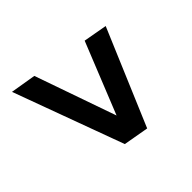

<svg xmlns="http://www.w3.org/2000/svg" viewBox="-121 -735 936 936"><g transform="rotate(45 346.5 -267.0)"><path d="M43 8 65 -124 485 -271 117 -419 139 -542 635 -332 612 -201Z"/></g></svg>

Font: Archivo SemiExpanded ExtraBold
Style: Italic
Weight: 800
Width: 6
Italic angle: -10°
Designer: Hector Gatti
Foundry: Omnibus-Type
Version: Version 2.001